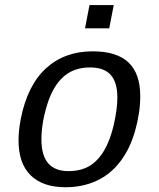

<svg xmlns="http://www.w3.org/2000/svg" viewBox="-20 -745 640 774"><path d="M244.1 9.8Q152.3 9.8 103.5 -38.3Q54.7 -86.4 54.7 -179.2Q54.7 -217.8 63.5 -264.6Q90.3 -400.9 165.3 -469.5Q240.2 -538.1 353.5 -538.1Q450.7 -538.1 498 -493.2Q545.4 -448.2 545.4 -357.4Q545.4 -291.5 524.9 -218.5Q504.4 -145.5 464.8 -93.8Q425.3 -42 369.1 -16.1Q313 9.8 244.1 9.8ZM453.1 -351.6Q453.1 -412.6 426.5 -442.9Q399.9 -473.1 342.3 -473.1Q277.8 -473.1 235.6 -435.5Q193.4 -397.9 170.2 -323.2Q147 -248.5 147 -182.1Q147 -55.2 255.9 -55.2Q305.2 -55.2 339.8 -75.4Q374.5 -95.7 399.7 -138.2Q424.8 -180.7 439 -243.4Q453.1 -306.2 453.1 -351.6ZM322.8 -630.9 340.8 -724.6H438.5L420.4 -630.9Z"/></svg>

Font: Liberation Mono
Style: Italic
Weight: 400
Italic angle: -12°
Monospace: yes
Designer: Steve Matteson
Foundry: Ascender Corporation
Version: Version 2.1.5